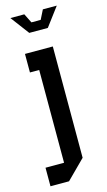

<svg xmlns="http://www.w3.org/2000/svg" viewBox="-118 -708 464 833"><g transform="rotate(-15 114.5 -292.0)"><path d="M41.7 -500H166.7V0L83.3 83.3H0V0H83.3V-416.7H41.7ZM83.3 -583.3 20.8 -666.7H83.3L104.2 -625H145.8L166.7 -666.7H229.2L166.7 -583.3Z"/></g></svg>

Font: Yulong
Style: Regular
Weight: 400
Designer: GGBotNet
Foundry: f0n7.com
Version: 1.00